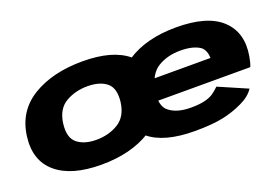

<svg xmlns="http://www.w3.org/2000/svg" viewBox="-85 -851 1617 1113"><g transform="rotate(-20 723.5 -294.5)"><path d="M381.5 4.5Q565.5 4.5 688.2 -72.8Q811 -150 831.5 -298.5Q850.5 -443 757.8 -519.8Q665 -596.5 481 -596.5Q296 -596.5 173 -521.8Q50 -447 30.5 -298.5Q11.5 -154 104.2 -74.8Q197 4.5 381.5 4.5ZM403.5 -141Q328.5 -141 285.5 -176Q242.5 -211 253.5 -297Q265 -382 324 -416.5Q383 -451 458 -451Q534 -451 576.5 -416.8Q619 -382.5 608.5 -297Q596.5 -211.5 537.5 -176.2Q478.5 -141 403.5 -141ZM958 6.5 982 -129Q897.5 -129 851.5 -164.5Q803.5 -198 820.5 -292.5Q837 -388.5 896 -425Q955.5 -461 1034.5 -461Q1115.5 -461 1158 -430.5Q1184.5 -407.5 1186 -361H813L790.5 -232H1384.5Q1395 -258.5 1400.5 -293Q1425 -432.5 1338 -514.5Q1251.5 -596 1058 -596Q872.5 -596 752.5 -516.5Q633 -437.5 607.5 -293Q583 -148.5 674.5 -71Q766 6.5 958 6.5ZM982 -129 958 6.5Q1064.5 6.5 1130 -7.5Q1194.5 -20.5 1254 -49Q1312 -76 1337.5 -116.5L1161 -193Q1139.5 -172 1118 -157.5Q1095.5 -143.5 1064 -136.5Q1031.5 -129 982 -129Z"/></g></svg>

Font: Anybody Expanded ExtraBold
Style: Italic
Weight: 800
Width: 7
Italic angle: -10°
Version: Version 1.113;gftools[0.9.25]